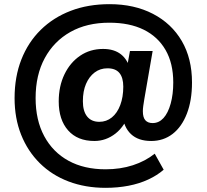

<svg xmlns="http://www.w3.org/2000/svg" viewBox="-20 -736 992 922"><path d="M487 166Q390 166 309.5 135.5Q229 105 171 47.5Q113 -10 81.5 -89Q50 -168 50 -265Q50 -367 82.5 -450Q115 -533 175.5 -592.5Q236 -652 319.5 -684Q403 -716 506 -716Q625 -716 714.5 -669.5Q804 -623 853 -539Q902 -455 902 -340Q902 -254 877.5 -190.5Q853 -127 809 -93Q765 -59 706 -59Q644 -59 609 -92Q574 -125 568 -185L606 -204Q581 -131 535 -95Q489 -59 433 -59Q352 -59 307 -110Q262 -161 262 -249Q262 -322 289.5 -379Q317 -436 365 -468.5Q413 -501 475 -501Q528 -501 561 -475Q594 -449 607 -397H587L604 -491H713L673 -260Q670 -242 668 -227.5Q666 -213 666 -202Q666 -172 678 -158.5Q690 -145 713 -145Q743 -145 765 -169Q787 -193 799.5 -238Q812 -283 812 -340Q812 -432 775 -496Q738 -560 670 -593.5Q602 -627 505 -627Q397 -627 318 -582.5Q239 -538 195 -457Q151 -376 151 -265Q151 -159 192.5 -82Q234 -5 309 36Q384 77 487 77Q558 77 618 57.5Q678 38 723 2L766 79Q735 106 692 126Q649 146 597 156Q545 166 487 166ZM457 -151Q491 -151 517 -172Q543 -193 557.5 -231.5Q572 -270 572 -320Q572 -363 553.5 -385.5Q535 -408 496 -408Q461 -408 434.5 -388Q408 -368 393 -333Q378 -298 378 -250Q378 -202 398.5 -176.5Q419 -151 457 -151Z"/></svg>

Font: Nunito Sans 12pt ExtraLight 12pt ExtraBold
Style: Regular
Weight: 800
Version: Version 3.101;gftools[0.9.27]